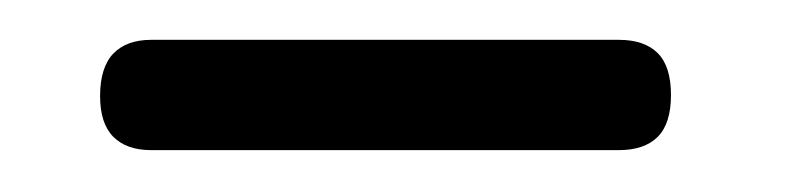

<svg xmlns="http://www.w3.org/2000/svg" viewBox="-20 -628 388 94"><path d="M29 -581Q29 -595 35.5 -601.8Q42 -608.5 54 -608.5H283Q295.5 -608.5 302 -602Q308.5 -595.5 308.5 -581.5Q308.5 -567.5 302 -561Q295.5 -554.5 283 -554.5H54Q42 -554.5 35.5 -561Q29 -567.5 29 -581Z"/></svg>

Font: Fraunces 17pt
Style: Regular
Weight: 400
Version: Version 1.000;[b76b70a41]